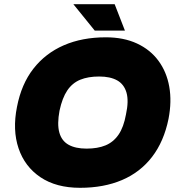

<svg xmlns="http://www.w3.org/2000/svg" viewBox="-20 -887 851 916"><path d="M362 9Q248 9 173 -41.5Q98 -92 68.5 -179.5Q39 -267 61 -377Q82 -486 139.5 -559.5Q197 -633 284.5 -671Q372 -709 485 -709Q570 -709 633.5 -679.5Q697 -650 736 -597Q775 -544 787.5 -473.5Q800 -403 784 -320Q762 -212 705.5 -138.5Q649 -65 562 -28Q475 9 362 9ZM393 -178Q446 -178 483.5 -193.5Q521 -209 545.5 -244.5Q570 -280 581 -341Q595 -405 583.5 -445Q572 -485 539 -503.5Q506 -522 453 -522Q400 -522 362.5 -506.5Q325 -491 301 -455.5Q277 -420 264 -359Q252 -295 263 -255Q274 -215 307 -196.5Q340 -178 393 -178ZM576 -741H432L330 -867H527Z"/></svg>

Font: REM ExtraBold
Style: Italic
Weight: 800
Italic angle: -11°
Designer: Octavio Pardo
Foundry: Ashler Design
Version: Version 1.005;gftools[0.9.28]